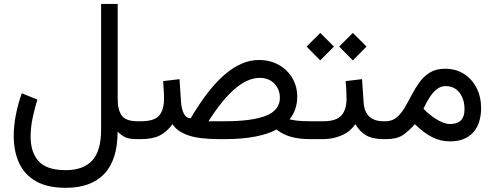

<svg xmlns="http://www.w3.org/2000/svg" viewBox="-20 -692 2461 955"><path d="M307.1 242.2Q216.3 242.2 159.2 209.7Q102.1 177.2 75.2 119.1Q48.3 61 48.3 -15.6Q48.3 -67.4 59.1 -121.8Q69.8 -176.3 88.4 -228L166 -196.8Q151.9 -151.9 142.1 -104.5Q132.3 -57.1 132.3 -12.7Q132.3 66.4 172.6 110.4Q212.9 154.3 307.1 154.3Q394.5 154.3 438.7 106.4Q482.9 58.6 482.9 -47.9V-672.4H565.4V-199.7Q565.4 -145 585.7 -116.9Q606 -88.9 665 -88.9H679.7V0H666Q623 0 604.5 -8.5Q585.9 -17.1 564.9 -37.1Q564.9 102.5 499 172.4Q433.1 242.2 307.1 242.2Z M1098.1 0H1072.3Q968.8 0 914.6 -19.5Q860.4 -39.1 837.9 -74.2Q809.6 -35.6 774.2 -17.8Q738.8 0 680.2 0H660.2L660.6 -88.9H680.2Q748.5 -88.9 772.2 -117.9Q795.9 -147 795.9 -202.1Q795.9 -225.6 794.2 -245.6Q792.5 -265.6 791.5 -288.6L873 -298.3L880.4 -184.1Q882.8 -151.4 894 -127.7Q905.3 -104 928.7 -104Q1016.1 -252.4 1099.9 -323Q1183.6 -393.6 1267.6 -393.6Q1323.2 -393.6 1366.5 -369.4Q1409.7 -345.2 1434.1 -303.7Q1458.5 -262.2 1458.5 -210Q1458 -147 1420.9 -98.1Q1435.1 -94.7 1457.8 -91.8Q1480.5 -88.9 1524.9 -88.9H1539.6V0H1525.4Q1463.4 0 1423.1 -12.7Q1382.8 -25.4 1355.5 -47.9Q1315.4 -25.4 1250 -12.7Q1184.6 0 1098.1 0ZM1271.5 -304.7Q1153.8 -304.7 1017.1 -88.9H1096.2Q1235.4 -88.9 1303.7 -116.7Q1372.1 -144.5 1372.1 -205.1Q1372.1 -248 1344.5 -276.4Q1316.9 -304.7 1271.5 -304.7Z M1734.9 -528.3 1803.2 -460.4 1734.9 -391.6 1667 -460.4ZM1572.8 -528.3 1641.1 -460.4 1572.8 -391.6 1504.9 -460.4ZM1520 -88.9H1588.4Q1650.4 -88.9 1677 -116.7Q1703.6 -144.5 1703.6 -202.1Q1703.6 -225.6 1702.4 -246.6Q1701.2 -267.6 1699.2 -288.6L1780.8 -298.3L1788.6 -184.1Q1794.4 -88.9 1887.7 -88.9H1897.9V0H1886.7Q1832.5 0 1800 -19.5Q1767.6 -39.1 1747.6 -74.7Q1721.2 -36.1 1678.2 -18.1Q1635.3 0 1588.4 0H1520Z M2219.2 11.2Q2170.4 11.2 2129.2 -10Q2087.9 -31.2 2043.5 -74.2Q2011.7 -38.6 1982.4 -19.3Q1953.1 0 1899.9 0H1878.4V-88.9H1897.5Q1930.2 -88.9 1952.6 -107.7Q1975.1 -126.5 1992.7 -156.2Q2010.3 -186 2027.6 -219.5Q2044.9 -252.9 2066.4 -282.7Q2087.9 -312.5 2118.4 -331.3Q2148.9 -350.1 2193.8 -350.1Q2248 -350.1 2288.3 -324Q2328.6 -297.9 2350.8 -253.9Q2373 -210 2373 -155.8Q2373 -76.2 2332.8 -32.5Q2292.5 11.2 2219.2 11.2ZM2195.8 -263.7Q2171.4 -263.7 2151.4 -247.3Q2131.3 -231 2115.2 -205.1Q2099.1 -179.2 2086.4 -151.4Q2115.7 -120.6 2147 -101.1Q2187 -75.2 2218.3 -75.2Q2290.5 -75.2 2290.5 -147.9Q2290.5 -198.7 2265.4 -231.2Q2240.2 -263.7 2195.8 -263.7Z"/></svg>

Font: Vazirmatn UI
Style: Regular
Weight: 400
Designer: Saber Rastikerdar
Foundry: Saber Rastikerdar
Version: Version 33.003